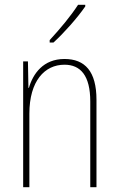

<svg xmlns="http://www.w3.org/2000/svg" viewBox="-20 -784 498 804"><path d="M337 -757V-764H307C275 -715 233 -665 188 -616V-606H204C247 -645 304 -709 337 -757ZM250 -537C161 -537 118 -475 101 -416H99L97 -527H77V0H103V-308C103 -445 167 -513 250 -513C317 -513 358 -468 358 -359V0H384V-366C384 -485 336 -537 250 -537Z"/></svg>

Font: Noto Sans Armenian Condensed Thin
Style: Regular
Weight: 100
Width: 3
Designer: Monotype Design Team
Foundry: Monotype Imaging Inc.
Version: Version 2.008